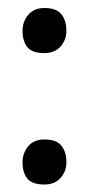

<svg xmlns="http://www.w3.org/2000/svg" viewBox="-20 -464 223 489"><path d="M92.9 -328.8Q61.8 -328.8 49.6 -344Q37.4 -359.1 37.4 -385.7Q37.4 -408.7 51.8 -426.1Q66.3 -443.6 92.9 -443.6Q124 -443.6 136.6 -427.4Q149.1 -411.3 149.1 -385.7Q149.1 -362.3 134.3 -345.6Q119.5 -328.8 92.9 -328.8ZM92.9 5.9Q61.8 5.9 49.6 -9.2Q37.4 -24.4 37.4 -51Q37.4 -74 51.8 -91.4Q66.3 -108.8 92.9 -108.8Q124 -108.8 136.6 -92.7Q149.1 -76.6 149.1 -51Q149.1 -27.6 134.3 -10.8Q119.5 5.9 92.9 5.9Z"/></svg>

Font: Yanone Kaffeesatz ExtraLight
Style: Regular
Weight: 200
Designer: Yanone (Cyrillic: Daniel Pouzeot, Huerta Tipografica, and Cyreal)
Foundry: Yanone
Version: Version 2.003